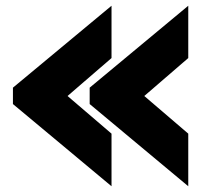

<svg xmlns="http://www.w3.org/2000/svg" viewBox="-20 -660 700 668"><path d="M25 -298V-355L368 -640V-458L215 -326L368 -195V-12ZM292 -298V-355L635 -640V-458L482 -326L635 -195V-12Z"/></svg>

Font: Pridi
Style: Bold
Weight: 700
Designer: Katatrad Team
Foundry: CadsonDemak
Version: Version 1.001